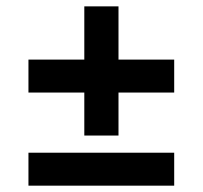

<svg xmlns="http://www.w3.org/2000/svg" viewBox="-20 -586 640 606"><path d="M246.1 -158.2V-293.9H69.8V-397.9H246.1V-565.9H354V-397.9H529.8V-293.9H354V-158.2ZM69.8 0V-104H529.8V0Z"/></svg>

Font: Office Code Pro Bold
Style: Regular
Weight: 700
Designer: Nathan Rutzky & Paul D. Hunt
Foundry: Adobe Systems Incorporated
Version: Version 1.004;PS 001.004;hotconv 1.0.70;makeotf.lib2.5.58329